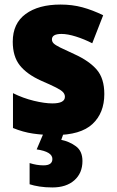

<svg xmlns="http://www.w3.org/2000/svg" viewBox="-20 -583 513 843"><path d="M438 -170Q438 -87 386 -38.5Q334 10 221 10Q169 10 125 3.5Q81 -3 37 -21V-174Q81 -152 128.5 -140.5Q176 -129 210 -129Q265 -129 265 -158Q265 -169 257 -178Q249 -187 226.5 -198.5Q204 -210 160 -229Q98 -257 67 -296Q36 -335 36 -400Q36 -480 92.5 -521.5Q149 -563 246 -563Q297 -563 341.5 -551Q386 -539 433 -516L385 -393Q350 -411 313.5 -422.5Q277 -434 250 -434Q208 -434 208 -410Q208 -400 215.5 -392.5Q223 -385 244 -374.5Q265 -364 307 -345Q371 -316 404.5 -277.5Q438 -239 438 -170ZM342 124Q342 177 306.5 208.5Q271 240 210 240Q179 240 153.5 236Q128 232 110 226V133Q126 138 141 140.5Q156 143 171 143Q210 143 210 115Q210 83 141 73L172 0H260L249 31Q284 38 313 59Q342 80 342 124Z"/></svg>

Font: Noto Sans Myanmar UI SemiCondensed Black
Style: Regular
Weight: 900
Width: 4
Designer: Monotype Design Team
Foundry: Monotype Imaging Inc.
Version: Version 2.103; ttfautohint (v1.8.4.7-5d5b)